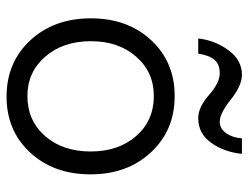

<svg xmlns="http://www.w3.org/2000/svg" viewBox="-104 -620 740 571"><g transform="rotate(90 265.5 -334.0)"><path d="M94 -554Q99 -603 128.5 -643.5Q158 -684 202 -684Q234 -684 275.5 -651Q317 -618 341 -618Q362 -618 375.5 -637Q389 -656 391 -684H437Q432 -632 404.5 -593Q377 -554 331 -554Q298 -554 262 -586Q226 -618 197 -618Q171 -618 157.5 -602.5Q144 -587 139 -554ZM267 16Q165 16 99.5 -54.5Q34 -125 34 -235Q34 -344 99 -414Q164 -484 265 -484Q367 -484 432.5 -413.5Q498 -343 498 -234Q498 -124 433 -54Q368 16 267 16ZM265 -46Q338 -46 384 -98.5Q430 -151 430 -234Q430 -317 384 -369.5Q338 -422 265 -422Q194 -422 148 -369.5Q102 -317 102 -235Q102 -152 148 -99Q194 -46 265 -46Z"/></g></svg>

Font: Didact Gothic
Style: Regular
Weight: 400
Designer: Daniel Johnson
Foundry: Daniel Johnson
Version: Version 2.101;PS 002.101;hotconv 1.0.88;makeotf.lib2.5.64775